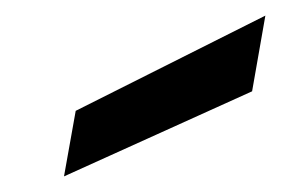

<svg xmlns="http://www.w3.org/2000/svg" viewBox="-20 -816 360 246"><path d="M320 -796 303 -699 62 -590 77 -674Z"/></svg>

Font: SVN-Poppins Medium
Style: Italic
Weight: 500
Italic angle: -10°
Designer: Ninad Kale (Devanagari), Jonny Pinhorn (Latin)
Foundry: Indian Type Foundry
Version: Version 3.002 2017; ttfautohint (v1.8.3)